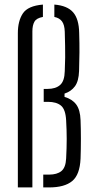

<svg xmlns="http://www.w3.org/2000/svg" viewBox="-20 -819 424 839"><path d="M58 0V-674Q58 -727.5 80 -760.5Q102 -793.5 167.5 -799V-745Q139.5 -740 130.5 -724.2Q121.5 -708.5 121.5 -682V0ZM169 0V-56H194.5Q229 -56 248 -71.2Q267 -86.5 269 -126.5Q271.5 -173 271.5 -211.8Q271.5 -250.5 269 -293Q266.5 -341 246.5 -357.5Q226.5 -374 189.5 -374H171V-430.5H188Q223 -430.5 242.5 -447.5Q262 -464.5 263 -508Q264.5 -543.5 264.8 -568.2Q265 -593 264.5 -618.2Q264 -643.5 263 -680.5Q262 -710.5 251 -725.5Q240 -740.5 217.5 -745V-799Q274 -794.5 299.5 -765.2Q325 -736 326 -675Q327.5 -629 327.2 -590.5Q327 -552 325.5 -508.5Q324 -464.5 307.5 -442Q291 -419.5 262 -410V-395.5Q295.5 -386 313 -362.5Q330.5 -339 332 -294Q333.5 -258.5 333.5 -212.2Q333.5 -166 332 -126Q329 -55.5 295.5 -27.8Q262 0 194.5 0Z"/></svg>

Font: Big Shoulders Stencil Text Light
Style: Regular
Weight: 300
Designer: Patric King
Foundry: XO Type Co
Version: Version 1.000